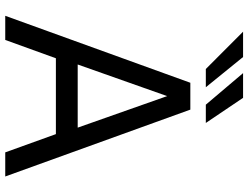

<svg xmlns="http://www.w3.org/2000/svg" viewBox="-130 -840 969 750"><g transform="rotate(90 355.0 -464.5)"><path d="M41.2 0 302.8 -723H407.7L668.9 0H574.7L503.4 -197.8H207.1L135.5 0ZM231.4 -283H478.1L354.9 -632.5ZM361.7 -929 459.8 -783.5H388.4L265.1 -929ZM202.2 -929 320.3 -783.5H249L103.3 -929Z"/></g></svg>

Font: Public Sans Thin
Style: Regular
Weight: 100
Designer: The Public Sans project authors (U.S. Web Design System). Libre Franklin designed by Pablo Impallari and Rodrigo Fuenzal
Version: Version 1.008